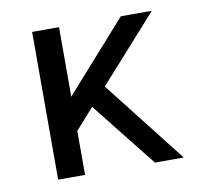

<svg xmlns="http://www.w3.org/2000/svg" viewBox="-58 -501 594 563"><g transform="rotate(-10 239.5 -220.0)"><path d="M151.9 -130.9V0H71.8V-439.9H151.9V-232.9L335.9 -439.9H428.2L253.9 -245.1L445.8 0H359.9L207 -192.9Z"/></g></svg>

Font: Pfennig
Style: Medium
Weight: 500
Version: Version 20120410 ; ttfautohint (v0.8)